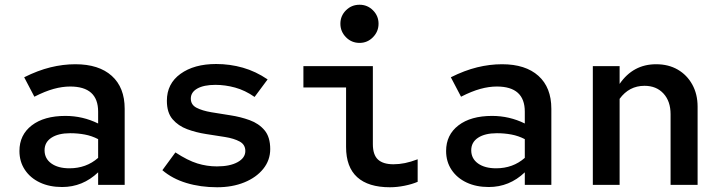

<svg xmlns="http://www.w3.org/2000/svg" viewBox="-20 -780 3040 810"><path d="M242 9Q189 9 148.5 -10Q108 -29 85 -63.5Q62 -98 62 -143Q62 -211 114 -251Q166 -291 256 -291Q329 -291 394 -259V-309Q394 -415 276 -415Q243 -415 206.5 -405Q170 -395 125 -372L82 -454Q140 -483 193 -496Q246 -509 298 -509Q397 -509 451.5 -460Q506 -411 506 -321V0H394V-53Q329 9 242 9ZM168 -146Q168 -111 196.5 -90.5Q225 -70 273 -70Q344 -70 394 -114V-193Q367 -207 337.5 -212.5Q308 -218 276 -218Q226 -218 197 -199Q168 -180 168 -146Z M896 10Q826 10 766.5 -8Q707 -26 665 -62L720 -137Q772 -103 812.5 -90.5Q853 -78 895 -78Q950 -78 982.5 -96Q1015 -114 1015 -143Q1015 -170 991 -183Q967 -196 929.5 -202Q892 -208 849.5 -214.5Q807 -221 769.5 -235Q732 -249 708 -277Q684 -305 684 -355Q684 -427 741.5 -468.5Q799 -510 892 -510Q950 -510 1004.5 -494.5Q1059 -479 1109 -445L1054 -371Q1014 -399 972 -410.5Q930 -422 889 -422Q840 -422 812.5 -406.5Q785 -391 785 -364Q785 -338 809 -325.5Q833 -313 871.5 -306.5Q910 -300 952.5 -293.5Q995 -287 1033.5 -273Q1072 -259 1096 -230.5Q1120 -202 1120 -151Q1120 -104 1090.5 -67.5Q1061 -31 1010.5 -10.5Q960 10 896 10Z M1497 -599Q1463 -599 1439.5 -623Q1416 -647 1416 -680Q1416 -713 1439.5 -736.5Q1463 -760 1497 -760Q1530 -760 1553.5 -736.5Q1577 -713 1577 -680Q1577 -647 1553.5 -623Q1530 -599 1497 -599ZM1625 10Q1534 10 1487 -32.5Q1440 -75 1440 -160V-411H1260V-501H1553V-172Q1553 -127 1574.5 -107Q1596 -87 1640 -87Q1664 -87 1688.5 -92Q1713 -97 1742 -108V-13Q1719 -3 1687 3.5Q1655 10 1625 10Z M2042 9Q1989 9 1948.5 -10Q1908 -29 1885 -63.5Q1862 -98 1862 -143Q1862 -211 1914 -251Q1966 -291 2056 -291Q2129 -291 2194 -259V-309Q2194 -415 2076 -415Q2043 -415 2006.5 -405Q1970 -395 1925 -372L1882 -454Q1940 -483 1993 -496Q2046 -509 2098 -509Q2197 -509 2251.5 -460Q2306 -411 2306 -321V0H2194V-53Q2129 9 2042 9ZM1968 -146Q1968 -111 1996.5 -90.5Q2025 -70 2073 -70Q2144 -70 2194 -114V-193Q2167 -207 2137.5 -212.5Q2108 -218 2076 -218Q2026 -218 1997 -199Q1968 -180 1968 -146Z M2481 0V-501H2594V-426Q2651 -509 2748 -509Q2800 -509 2839 -486.5Q2878 -464 2900.5 -423.5Q2923 -383 2923 -330V0H2809V-298Q2809 -353 2779 -385.5Q2749 -418 2699 -418Q2634 -418 2594 -363V0Z"/></svg>

Font: Red Hat Mono Medium
Style: Regular
Weight: 500
Monospace: yes
Designer: Pentagram, MCKL
Foundry: Pentagram, MCKL
Version: Version 1.023; ttfautohint (v1.8.3)